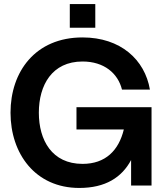

<svg xmlns="http://www.w3.org/2000/svg" viewBox="-20 -917 821 949"><path d="M372 12C501 12 582 -40 628 -126V0H729V-387H358V-277H592C567 -174 502 -107 388 -107C237 -107 172 -224 172 -360C172 -496 237 -613 388 -613C494 -613 563 -555 583 -474H721C696 -622 576 -732 388 -732C154 -732 32 -562 32 -360C32 -158 154 12 372 12ZM325 -780H451V-897H325Z"/></svg>

Font: Aspekta 600
Style: Regular
Weight: 600
Designer: Ivo Dolenc
Version: Version 2.100